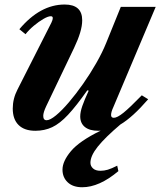

<svg xmlns="http://www.w3.org/2000/svg" viewBox="-20 -554 699 828"><path d="M404 10Q366.5 10 346.2 -6.2Q326 -22.5 326 -52Q326 -71 335 -97Q344 -123 362.5 -163L356.5 -164.5Q309 -97 273.5 -59Q238 -21 205 -5.5Q172 10 132.5 10Q85.5 10 60.2 -14.8Q35 -39.5 35 -86Q35 -128.5 55.5 -168L201.5 -456Q207.5 -468 207.5 -476.5Q207.5 -484 199 -484Q187.5 -484 167.5 -472.5Q147.5 -461 126.2 -443.2Q105 -425.5 90 -406.5L63.5 -428Q153 -534.5 259 -534.5Q334.5 -534.5 334.5 -466.5Q334.5 -442.5 325.5 -412.8Q316.5 -383 300 -348.5L179.5 -96.5Q166.5 -69 166.5 -54.5Q166.5 -35.5 181 -35.5Q196 -35.5 221.5 -56.5Q247 -77.5 277.2 -113Q307.5 -148.5 338.2 -192.2Q369 -236 395.2 -282Q421.5 -328 438 -369L501 -524.5H651.5L469 -92.5Q459 -71 459 -58Q459 -46 471 -46Q485.5 -46 512.8 -68Q540 -90 591.5 -143L619 -126Q551.5 -48 499 -17Q433 39 401.5 78.5Q370 118 370 148Q370 162 381 172.2Q392 182.5 413.5 182.5Q429 182.5 445 177.8Q461 173 485.5 160.5L490.5 184Q408 253.5 334.5 253.5Q294.5 253.5 272 232.2Q249.5 211 249.5 177.5Q249.5 141.5 285.8 98Q322 54.5 414 9.5Q409 10 404 10Z"/></svg>

Font: Libre Caslon Text Bold
Style: Italic
Weight: 700
Italic angle: -22.583°
Designer: Pablo Impallari, Rodrigo Fuenzalida, Katja Schimmel
Foundry: Pablo Impallari, Rodrigo Fuenzalida
Version: Version 2.000